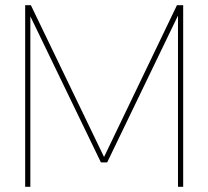

<svg xmlns="http://www.w3.org/2000/svg" viewBox="-20 -720 802 740"><path d="M77 0V-700H99L381 -115L662 -700H686V0H666V-660L393 -94H369L97 -657V0Z"/></svg>

Font: DM Sans 11pt Thin
Style: Regular
Weight: 250
Version: Version 4.004;gftools[0.9.30]